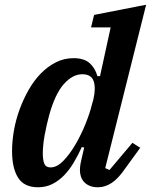

<svg xmlns="http://www.w3.org/2000/svg" viewBox="-20 -780 638 812"><path d="M141 12Q82 12 56.5 -28.5Q31 -69 31 -141Q31 -183 39 -228.5Q47 -274 63 -317.5Q79 -361 101.5 -400.5Q124 -440 153 -469.5Q182 -499 216.5 -516.5Q251 -534 291 -534Q335 -534 358.5 -513.5Q382 -493 392 -458H403L448 -664H365L378 -717L598 -760L425 -69L443 -61L540 -176L573 -155L512 -71Q481 -25 452.5 -6.5Q424 12 395 12Q373 12 358.5 5.5Q344 -1 335 -11Q326 -21 322 -34Q318 -47 318 -60Q318 -74 321 -90Q324 -106 327 -117L336 -156L326 -158Q310 -123 291.5 -92Q273 -61 250.5 -38Q228 -15 201 -1.5Q174 12 141 12ZM194 -72Q221 -72 248.5 -100.5Q276 -129 300 -170.5Q324 -212 342 -257Q360 -302 368 -335L375 -360Q386 -408 376 -437Q366 -466 328 -466Q287 -466 250 -424.5Q213 -383 188 -293Q183 -275 178 -253Q173 -231 169 -209.5Q165 -188 163 -167.5Q161 -147 161 -132Q161 -103 167.5 -87.5Q174 -72 194 -72Z"/></svg>

Font: IBM Plex Serif SemiBold
Style: Italic
Weight: 600
Italic angle: -14°
Designer: Mike Abbink, Paul van der Laan, Pieter van Rosmalen
Foundry: Bold Monday
Version: Version 2.5